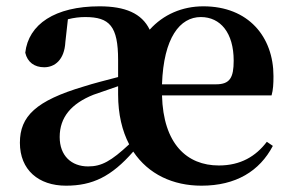

<svg xmlns="http://www.w3.org/2000/svg" viewBox="-20 -572 923 608"><path d="M618 16C727 16 802 -30 844 -110L825 -123C790 -77 742 -48 673 -48C572 -48 497 -116 493 -270H840C845 -288 846 -306 846 -331C846 -455 767 -552 624 -552C557 -552 497 -526 454 -478C429 -530 376 -552 295 -552C154 -552 70 -495 60 -405C67 -375 89 -359 120 -359C153 -359 184 -382 187 -439L195 -511C215 -516 232 -518 250 -518C327 -518 354 -489 354 -382V-328C316 -318 276 -308 245 -298C94 -253 43 -204 43 -120C43 -34 102 16 189 16C273 16 333 -13 402 -92C450 -20 528 16 618 16ZM493 -305C498 -453 550 -518 616 -518C678 -518 720 -468 720 -380C720 -326 708 -305 664 -305ZM389 -115C332 -62 302 -45 259 -45C206 -45 169 -79 169 -138C169 -201 206 -244 276 -272L354 -299V-273C354 -210 367 -157 389 -115Z"/></svg>

Font: GenRyuMin2 TW B
Style: Regular
Weight: 700
Version: Version 2.100;PS 2.1;hotconv 16.6.51;makeotf.lib2.5.65220 DE